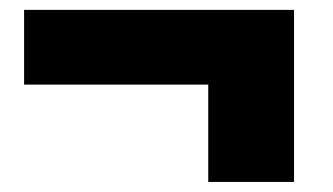

<svg xmlns="http://www.w3.org/2000/svg" viewBox="-20 -437 675 389"><path d="M401.9 -68.4V-265.6H28.8V-417H575.7V-68.4Z"/></svg>

Font: Schibsted Grotesk Black
Style: Regular
Weight: 900
Designer: Bakken & Baeck AS, Henrik Kongsvoll
Foundry: Schibsted ASA
Version: Version 1.100;gftools[0.9.25]